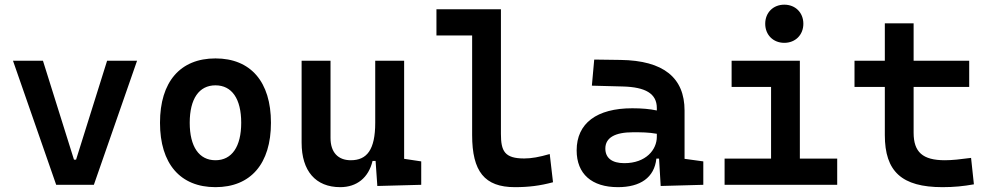

<svg xmlns="http://www.w3.org/2000/svg" viewBox="-20 -771 4142 801"><path d="M214.4 0H371.6L551.8 -517.6H426.8L297.4 -105H288.6L159.2 -517.6H34.2Z M878.9 9.8C1025.9 9.8 1110.4 -87.9 1110.4 -258.8C1110.4 -429.7 1025.9 -527.3 878.9 -527.3C731.9 -527.3 647.5 -429.7 647.5 -258.8C647.5 -87.9 731.9 9.8 878.9 9.8ZM878.9 -102.5C810.5 -102.5 771.5 -159.2 771.5 -258.8C771.5 -358.9 810.5 -415 878.9 -415C947.3 -415 986.3 -358.9 986.3 -258.8C986.3 -159.2 947.3 -102.5 878.9 -102.5Z M1399.4 9.8C1468.3 9.8 1517.6 -29.3 1534.2 -99.6H1546.9L1554.2 4.9L1737.3 0V-97.7L1666 -108.4V-517.6H1545.4V-258.8C1545.4 -146 1510.7 -102.5 1443.4 -102.5C1390.1 -102.5 1358.9 -135.7 1358.9 -195.3V-517.6H1238.3V-175.8C1238.3 -57.6 1296.9 9.8 1399.4 9.8Z M2127.9 9.8C2185.5 9.8 2232.9 3.9 2287.1 -10.7L2273.4 -128.4C2229.5 -115.7 2197.3 -109.9 2167 -109.9C2085 -109.9 2069.8 -140.6 2069.8 -212.4V-732.4H1800.8V-623H1949.7V-207.5C1949.7 -55.7 2001.5 9.8 2127.9 9.8Z M2736.3 4.9 2914.1 0V-97.7L2835.9 -108.4V-309.6C2835.9 -446.3 2749 -518.6 2568.4 -521L2459 -522.5L2449.2 -413.6L2578.1 -410.2C2672.4 -407.7 2720.2 -380.9 2720.2 -320.3V-310.1C2690.4 -316.4 2658.2 -319.3 2617.7 -319.3C2469.7 -319.3 2385.7 -256.8 2385.7 -143.6C2385.7 -45.4 2448.7 9.8 2558.1 9.8C2650.9 9.8 2710 -29.8 2718.3 -109.4H2729.5ZM2720.2 -212.9V-200.2C2720.2 -146.5 2674.8 -90.3 2584.5 -90.3C2533.2 -90.3 2505.4 -111.8 2505.4 -151.4C2505.4 -196.3 2545.4 -219.2 2620.6 -219.2C2654.8 -219.2 2685.1 -219.2 2720.2 -212.9Z M3002.9 0H3472.7V-109.4H3316.9V-517.6H3032.2V-408.2H3196.8V-109.4H3002.9ZM3252 -592.3C3298.3 -592.3 3331.5 -625.5 3331.5 -671.9C3331.5 -718.3 3298.3 -751.5 3252 -751.5C3205.6 -751.5 3172.4 -718.3 3172.4 -671.9C3172.4 -625.5 3205.6 -592.3 3252 -592.3Z M3912.1 9.8C3959.5 9.8 3999 5.9 4043 -2L4031.2 -112.3C3986.3 -106.4 3952.6 -102.5 3921.9 -102.5C3829.1 -102.5 3791.5 -136.7 3791.5 -217.3V-408.2H4023.4V-517.6H3791.5V-673.8H3671.4V-517.6H3544.9V-408.2H3671.4V-207.5C3671.4 -55.7 3741.7 9.8 3912.1 9.8Z"/></svg>

Font: Cascadia Mono SemiBold
Style: Regular
Weight: 600
Monospace: yes
Designer: Aaron Bell
Foundry: Saja Typeworks
Version: Version 2404.023